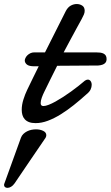

<svg xmlns="http://www.w3.org/2000/svg" viewBox="-86 -597 547 950"><path d="M196.8 -271.5Q178.7 -236.3 162.6 -202.9Q146.5 -169.4 132.3 -141.1Q126.5 -129.4 120.8 -114Q115.2 -98.6 115.2 -86.9Q115.2 -80.1 118.4 -76.2Q121.6 -72.3 128.9 -72.3Q139.2 -72.3 154.8 -78.4Q170.4 -84.5 188.5 -94.5Q206.5 -104.5 226.6 -117.4Q246.6 -130.4 265.9 -144.3Q285.2 -158.2 302.7 -172.1Q320.3 -186 334 -197.8Q341.8 -203.1 348.6 -203.1Q356.9 -203.1 362.3 -195.8Q367.7 -188.5 367.7 -177.2Q367.7 -166 362.3 -154.3Q356.9 -142.6 342.8 -131.3Q311 -102.5 278.6 -76.7Q246.1 -50.8 214.1 -31Q182.1 -11.2 150.9 0.5Q119.6 12.2 90.3 12.2Q70.8 12.2 57.6 7.1Q44.4 2 36.4 -7.1Q28.3 -16.1 24.9 -28.1Q21.5 -40 21.5 -53.7Q21.5 -78.1 29.8 -104.5Q38.1 -130.9 48.3 -151.9Q63 -182.1 77.4 -211.9Q91.8 -241.7 105.5 -269H84.5Q57.1 -269 46.9 -277.8Q36.6 -286.6 36.6 -297.9Q36.6 -302.7 39.8 -309.8Q43 -316.9 49.1 -323Q55.2 -329.1 64 -333.5Q72.8 -337.9 84 -337.9H136.7L239.7 -542.5Q249.5 -561 263.9 -569.1Q278.3 -577.1 293.9 -577.1Q308.6 -577.1 320.8 -569.3Q333 -561.5 333 -543.5Q333 -534.2 328.9 -524.7Q324.7 -515.1 317.9 -502.4Q313.5 -494.1 307.1 -482.7Q300.8 -471.2 293.7 -458.3Q286.6 -445.3 279.1 -431.2Q271.5 -417 264.2 -403.8Q247.6 -372.6 229 -337.9H388.2Q399.9 -337.9 409.7 -336.7Q419.4 -335.4 426.5 -331.8Q433.6 -328.1 437.5 -321.8Q441.4 -315.4 441.4 -304.7Q441.4 -299.3 439.7 -293.9Q438 -288.6 433.3 -284.2Q428.7 -279.8 420.7 -276.9Q412.6 -273.9 399.9 -272.9ZM139.6 84.5Q100.6 142.1 62.7 197.3Q24.9 252.4 -13.7 310.1Q-22 321.8 -31.2 327.1Q-40.5 332.5 -48.8 332.5Q-56.2 332.5 -61 328.9Q-65.9 325.2 -65.9 318.4Q-65.9 313.5 -64 310.1Q-43 252.4 -23.2 197.3Q-3.4 142.1 17.6 84.5Q21.5 73.7 29.5 65.9Q37.6 58.1 47.6 53Q57.6 47.9 69.1 45.4Q80.6 43 91.8 43Q112.3 43 127.7 50.5Q143.1 58.1 143.1 71.8Q143.1 78.1 139.6 84.5Z"/></svg>

Font: Damion
Style: Regular
Weight: 400
Foundry: vernon adams
Version: Version 1.000